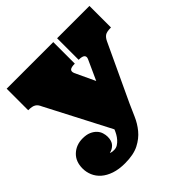

<svg xmlns="http://www.w3.org/2000/svg" viewBox="-216 -703 1142 1142"><g transform="rotate(-45 354.5 -132.0)"><path d="M464.8 40Q448.2 76.2 430.7 117.2Q413.1 158.2 384.5 193.1Q356 228 311 251Q266.1 273.9 193.8 273.9Q143.1 273.9 105 261Q66.9 248 42 226.1Q17.1 204.1 5.1 175.5Q-6.8 147 -6.8 117.2Q-6.8 58.1 29.5 24.2Q65.9 -9.8 120.1 -9.8Q151.9 -9.8 173.3 -0.5Q194.8 8.8 208.5 23.4Q222.2 38.1 227.5 55.7Q232.9 73.2 232.9 88.9Q232.9 124 215.6 142.6Q198.2 161.1 173.8 166Q175.8 168 180.2 168.9Q186 171.9 204.1 171.9Q221.2 171.9 234.6 163.3Q248 154.8 259 142.3Q270 129.9 278.1 115.5Q286.1 101.1 291 88.9L292 85.9L84 -314.9Q79.1 -326.2 73.5 -334Q67.9 -341.8 59.8 -346.9Q51.8 -352.1 39.8 -354.5Q27.8 -356.9 9.8 -356.9V-538.1H401.9V-356.9Q371.1 -356.9 361.6 -347.9Q352.1 -338.9 359.9 -319.8L418.9 -193.8L476.1 -319.8Q483.9 -336.9 474.4 -346.9Q464.8 -356.9 434.1 -356.9V-538.1H706.1V-356.9Q669.9 -356.9 655.5 -346.9Q641.1 -336.9 630.9 -314.9Z"/></g></svg>

Font: Ultra
Style: Regular
Weight: 400
Designer: Astigmatic (AOETI)
Foundry: Astigmatic (AOETI)
Version: Version 1.000